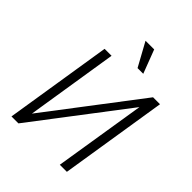

<svg xmlns="http://www.w3.org/2000/svg" viewBox="-253 -1056 1191 1191"><g transform="rotate(45 342.5 -460.0)"><path d="M61 0 173 -705H234L138 -100L136 -99L598 -705H659L547 0H485L582 -606L585 -607L122 0ZM402 -765 317 -920H393L452 -765Z"/></g></svg>

Font: Nunito Sans 7pt Condensed Light
Style: Italic
Weight: 300
Width: 3
Italic angle: -9°
Designer: Vernon Adams
Foundry: Vernon Adams
Version: Version 3.101;gftools[0.9.27]